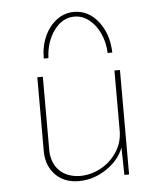

<svg xmlns="http://www.w3.org/2000/svg" viewBox="-47 -643 582 692"><g transform="rotate(-5 243.5 -296.5)"><path d="M393 -378V0H376L374 -99Q357 -54 310.5 -23Q264 8 211 8Q159 8 127.5 -23.5Q96 -55 94 -105V-378H114V-108Q116 -65 142 -38.5Q168 -12 215 -10Q256 -10 292 -29.5Q328 -49 350.5 -83.5Q373 -118 373 -160V-378ZM371 -443H354Q353 -480 338.5 -512.5Q324 -545 299.5 -564.5Q275 -584 246 -584Q202 -584 172 -542.5Q142 -501 140 -443H123Q123 -488 139.5 -524Q156 -560 184 -580.5Q212 -601 246 -601Q298 -601 333.5 -556Q369 -511 371 -443Z"/></g></svg>

Font: Josefin Sans Thin
Style: Regular
Weight: 250
Designer: Santiago Orozco
Foundry: Typemade
Version: Version 2.000